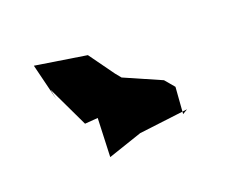

<svg xmlns="http://www.w3.org/2000/svg" viewBox="-52 -855 428 360"><g transform="rotate(-20 162.5 -675.0)"><path d="M272 -599 276 -652 260 -671 187 -703 178 -714 142 -764 40 -780C46 -756 52 -731 58 -707L54 -727L93 -645L119 -647L116 -570L184 -593L282 -605Z"/></g></svg>

Font: Asimov Aggro
Style: Condensed
Weight: 500
Designer: Google
Version: Version 2.000980; 2014